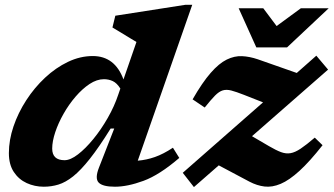

<svg xmlns="http://www.w3.org/2000/svg" viewBox="-20 -765 1390 800"><path d="M727 -107Q644.5 -36 577.8 -11.5Q511 13 459 13Q408 13 391.2 -4.2Q374.5 -21.5 392.5 -67L456 -229.5H441Q392.5 -151.5 354.5 -103.5Q316.5 -55.5 284.8 -30.2Q253 -5 223.5 4Q194 13 162.5 13Q124.5 13 91.2 -2.2Q58 -17.5 37.5 -48.5Q17 -79.5 17 -127Q17 -181.5 36.2 -238.2Q55.5 -295 89.5 -347.5Q123.5 -400 168 -441.5Q212.5 -483 263.2 -507.2Q314 -531.5 366.5 -531.5Q458.5 -531.5 494.5 -434L548.5 -590Q539.5 -595.5 521.2 -606.5Q503 -617.5 483 -629.8Q463 -642 448.5 -650.5L460.5 -699.5L752.5 -745H781L554 -95.5Q590.5 -98.5 625.5 -110.8Q660.5 -123 700.5 -149.5ZM197.5 -146Q197.5 -97.5 249 -97.5Q273.5 -97.5 305 -121.8Q336.5 -146 369 -185.8Q401.5 -225.5 429 -273.8Q456.5 -322 472.5 -370L481.5 -396Q467 -419 450 -427Q433 -435 413 -435Q383.5 -435 353.2 -415Q323 -395 295 -362.5Q267 -330 245 -291.2Q223 -252.5 210.2 -214.2Q197.5 -176 197.5 -146ZM741.5 -45 1076 -338.5 996 -370Q964 -382.5 944 -387.8Q924 -393 908.5 -388.5Q893 -384 876 -366.8Q859 -349.5 833 -317L782.5 -351Q823 -421.5 857.8 -461.2Q892.5 -501 924.8 -516.8Q957 -532.5 988.5 -531Q1020 -529.5 1054 -518L1216.5 -461L1298 -533L1347 -475L1030 -197.5L1101 -156Q1130 -139 1150.8 -131.2Q1171.5 -123.5 1190.5 -126.8Q1209.5 -130 1233 -145.8Q1256.5 -161.5 1291.5 -191.5L1324 -160Q1270.5 -92 1227.8 -53Q1185 -14 1149.5 1Q1114 16 1082.5 12.2Q1051 8.5 1019.5 -8L891.5 -76L788 14.5ZM1349.5 -730.5 1176 -567.5H1048L974.5 -730.5H1077L1132.5 -656.5L1233.5 -730.5Z"/></svg>

Font: Newsreader Caption
Style: Bold Italic
Weight: 700
Italic angle: -17°
Designer: Hugues Gentile
Foundry: Production Type
Version: Version 1.001